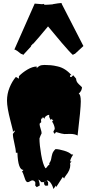

<svg xmlns="http://www.w3.org/2000/svg" viewBox="-20 -1172 574 1259"><path d="M207.5 -1148.4 255.4 -1144.5Q260.7 -1144.5 266.6 -1146L272.5 -1140.6Q291.5 -1140.6 326.7 -1143.6L325.7 -1144.5Q368.2 -1151.9 378.4 -1151.9L386.7 -1150.9L383.8 -1148.4L526.9 -870.1L469.2 -816.9L466.3 -818.8L458.5 -811.5Q440.4 -826.2 384 -892.3Q327.6 -958.5 294.9 -999Q231.4 -921.9 198.2 -885.3L196.3 -885.7L182.1 -870.1L184.1 -868.2L131.8 -811.5L124 -818.8L120.6 -816.9Q119.6 -817.4 113.8 -822Q107.9 -826.7 103.3 -830.3Q98.6 -834 92.8 -838.4Q79.1 -847.2 74.2 -847.2ZM265.6 -1147.5Q265.6 -1147.5 267.6 -1147.5L266.6 -1146Q266.6 -1147 265.6 -1147.5ZM264.2 -1148.4 265.6 -1147.5Q264.2 -1147.5 264.2 -1148.4ZM402.3 -293Q391.1 -293 347.2 -306.2L338.9 -293.9L330.1 -306.2Q330.1 -312 334.5 -317.6Q338.9 -323.2 338.9 -330.1Q338.9 -336.9 333 -353.3Q327.1 -369.6 321.3 -373L330.1 -385.3L323.2 -383.8L321.3 -393.6L312.5 -385.3Q302.2 -402.8 302.2 -409.9Q302.2 -417 303.2 -418.9Q292 -418.9 282 -410.9Q272 -402.8 270 -390.1L268.6 -397L259.8 -404.8V-397Q249 -397 249 -382.3Q249 -379.9 250.5 -371.1L240.7 -362.3L239.7 -357.9Q239.7 -347.7 246.3 -328.1Q252.9 -308.6 252.9 -297.9Q251 -295.9 244.9 -280.8Q238.8 -265.6 238.8 -264.2Q238.8 -222.7 250 -157.7Q261.2 -92.8 277.8 -68.8Q283.7 -68.8 290 -79.6Q296.4 -90.3 303.2 -90.3V-102.1Q313.5 -115.7 315.9 -131.6Q318.4 -147.5 323 -163.1Q327.6 -178.7 343.8 -194.3Q365.7 -194.3 400.6 -183.8Q435.5 -173.3 449.2 -158.2V-159.7L460 -158.2Q442.4 -132.8 439.5 -113.8H449.2L439.5 -102.1L440.9 -89.4Q440.9 -57.1 412.6 -22Q402.3 -9.3 400.9 -1.5L391.6 -11.7Q384.3 -2 370.4 21Q356.4 43.9 347.2 55.2V44.4L330.1 67.4Q325.7 46.9 313.5 28.8Q301.3 10.7 285.6 10.7L295.4 22.5V44.4L282.2 45.9Q268.6 46.9 268.6 22.5H250.5Q241.7 9.8 231.9 4.9Q233.4 10.3 236.3 17.6Q240.7 30.3 240.7 44.4L220.7 55.2L210.9 44.4L211.9 27.3Q211.9 20.5 205.3 15.6Q198.7 10.7 192.9 10.7Q187 10.7 177.2 16.6Q167.5 22.5 162.6 22.5Q152.3 22.5 145.5 5.6Q138.7 -11.2 133.8 -28.1Q128.9 -44.9 123.5 -44.9L133.8 -57.6Q98.1 -57.6 94.2 -170.4H84Q84 -191.9 74.2 -232.4Q64.5 -272.9 64.5 -293.9L77.1 -311L74.7 -316.9L64.5 -306.6V-316.9Q61 -333.5 48.8 -378.9Q25.9 -466.8 25.9 -511.7Q25.9 -556.6 42.7 -597.9Q59.6 -639.2 84 -667.5L104 -656.2V-672.4Q127.4 -696.8 160.2 -716.1Q192.9 -735.4 220.7 -735.8V-724.6Q227.5 -733.4 239 -739.7Q250.5 -746.1 271.2 -746.1Q292 -746.1 312.3 -744.4Q332.5 -742.7 358.9 -736.3Q408.7 -725.1 449.2 -678.7H439.5V-667.5H449.2L460 -678.7L479 -656.2Q479 -636.2 497.1 -619.6Q515.1 -603 517.6 -600.1Q517.6 -577.1 496.1 -557.6Q509.8 -553.2 509.8 -506.3Q509.8 -459.5 488.8 -283.2Q470.2 -293.9 440.4 -293.9ZM277.8 13.7Q276.9 19 270 22.5Q277.8 22.5 277.8 13.7ZM166 9.8Q165 8.8 164.1 8.8Q163.1 8.8 163.1 10.7Q163.1 9.8 166 9.8Z"/></svg>

Font: Butcherman Caps
Style: Regular
Weight: 400
Version: Version 001.003